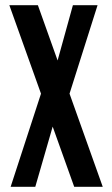

<svg xmlns="http://www.w3.org/2000/svg" viewBox="-20 -720 432 740"><path d="M183 -232 116 0H21L138 -359L16 -700H126L202 -487L261 -700H356L248 -359L376 0H266Z"/></svg>

Font: Piscolabis
Style: Regular
Weight: 400
Designer: Ariel Martín Pérez
Foundry: Tunera Type Foundry
Version: Version 1.000